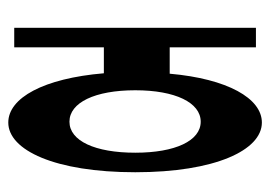

<svg xmlns="http://www.w3.org/2000/svg" viewBox="-112 -510 637 452"><g transform="rotate(90 206.0 -284.5)"><path d="M46 -569V0H92V-211H153C165 -69 211 14 269 14C334 14 386 -96 386 -285C386 -473 334 -583 269 -583C212 -583 166 -502 154 -366H92V-569ZM193 -285C193 -379 222 -439 267 -439C312 -439 340 -379 340 -285C340 -190 312 -130 267 -130C222 -130 193 -190 193 -285Z"/></g></svg>

Font: 寒蝉无机体 CompactMedium
Style: Regular
Weight: 500
Width: 3
Designer: ChillTanhei {Warren2060}; 
Source Han Sans {Ryoko NISHIZUKA 西塚涼子 (kana, bopomofo & ideographs); Paul D. Hunt (Latin, Gre
Foundry: ChillType&Adobe
Version: Version 1.000;Glyphs 3.1.1 (3135)